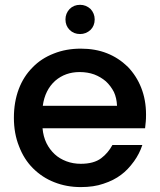

<svg xmlns="http://www.w3.org/2000/svg" viewBox="-20 -760 657 789"><path d="M307.1 -463.9Q248.5 -463.9 207 -428.2Q164.6 -390.1 155.8 -325.2H460.9Q459.5 -357.4 448.2 -381.8Q435.1 -407.2 415 -425.8Q394 -443.8 367.2 -454.1Q339.8 -463.9 307.1 -463.9ZM37.1 -275.9Q37.1 -340.8 57.1 -394Q76.7 -445.8 113.8 -482.9Q149.4 -520 201.2 -540Q251.5 -560.1 312 -560.1Q372.1 -560.1 419.9 -541Q466.8 -522.5 504.9 -485.8Q541 -448.2 560.1 -399.9Q580.1 -349.6 580.1 -289.1Q580.1 -270 579.1 -261.2L576.2 -232.9H154.8Q157.7 -199.2 170.9 -171.9Q183.6 -146 205.1 -126Q224.6 -107.9 252.9 -97.2Q280.3 -86.9 312 -86.9Q365.7 -86.9 396 -109.9Q424.3 -131.3 441.9 -164.1H564.9Q553.2 -128.4 530.8 -97.2Q504.9 -61.5 478 -42Q448.2 -19 404.8 -4.9Q365.7 8.8 312 8.8Q253.4 8.8 203.1 -11.2Q153.8 -30.3 115.2 -68.8Q78.1 -106 58.1 -159.2Q37.1 -211.4 37.1 -275.9ZM249 -680.2Q249 -704.6 266.1 -723.1Q283.2 -740.2 309.1 -740.2Q333.5 -740.2 352.1 -723.1Q369.1 -704.6 369.1 -680.2Q369.1 -654.3 352.1 -637.2Q333.5 -620.1 309.1 -620.1Q283.2 -620.1 266.1 -637.2Q249 -654.3 249 -680.2Z"/></svg>

Font: PoppinsZ Medium
Style: Regular
Weight: 500
Designer: Ninad Kale (Devanagari), Jonny Pinhorn (Latin)
Foundry: Indian Type Foundry
Version: Version 3.002;FEAKit 1.0